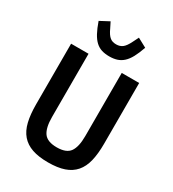

<svg xmlns="http://www.w3.org/2000/svg" viewBox="-224 -1060 1072 1192"><g transform="rotate(30 312.0 -464.5)"><path d="M193 -698V-245Q193 -168 218.5 -132Q244 -96 312 -96Q380 -96 405.5 -132Q431 -168 431 -245V-698H556V-263Q556 -191 543.5 -139Q531 -87 502 -53.5Q473 -20 426.5 -4Q380 12 312 12Q244 12 197.5 -4Q151 -20 122 -53.5Q93 -87 80.5 -139Q68 -191 68 -263V-698ZM312 -748Q281 -748 257 -755.5Q233 -763 213.5 -781Q194 -799 177.5 -829.5Q161 -860 145 -906L211 -941L231 -901Q240 -881 249 -868Q258 -855 267.5 -847.5Q277 -840 288 -837Q299 -834 312 -834Q338 -834 356.5 -848Q375 -862 394 -901L414 -941L479 -906Q463 -860 446.5 -829.5Q430 -799 410 -781Q390 -763 366 -755.5Q342 -748 312 -748Z"/></g></svg>

Font: IBM Plex Sans Condensed SemiBold
Style: Regular
Weight: 600
Width: 3
Designer: Mike Abbink, Paul van der Laan, Pieter van Rosmalen
Foundry: Bold Monday
Version: Version 1.3